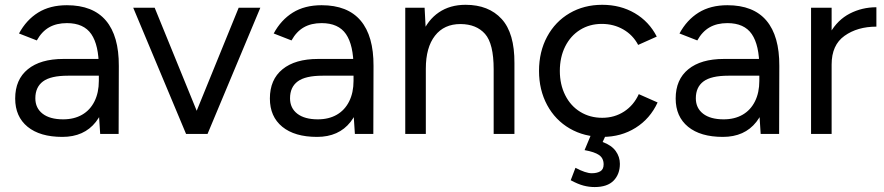

<svg xmlns="http://www.w3.org/2000/svg" viewBox="-20 -547 3610 784"><path d="M383.6 -84.4V-271.1Q383.6 -362.7 352.8 -407.7Q322 -452.6 253.2 -452.6Q210.8 -452.6 180.6 -435.4Q150.4 -418.1 130.3 -381.9L57.6 -410.3Q87.4 -465.6 135.8 -495.7Q184.3 -525.7 253.2 -525.7Q359.4 -525.7 412.6 -462.9Q465.8 -400 465.2 -277.7L464.4 0H389.1ZM42 -144.6Q42 -222.2 93.6 -264.2Q145.1 -306.3 238.8 -306.3H386V-237.9H257.3Q187.1 -237.9 155.7 -214.6Q124.3 -191.3 124.3 -145.7Q124.3 -105.7 154 -82.7Q183.8 -59.7 237.8 -59.7Q282.6 -59.7 315.2 -78.5Q347.8 -97.2 365.7 -132.9Q383.6 -168.6 383.6 -217H419.2Q419.2 -110.3 371.3 -49.1Q323.3 12 234.6 12Q143.2 12 92.6 -29.4Q42 -70.9 42 -144.6Z M954.6 -515.4H1043L827.4 0H744.6ZM524 -515.4H611.6L821.8 0H739.8Z M1423.6 -84.4V-271.1Q1423.6 -362.7 1392.8 -407.7Q1362 -452.6 1293.2 -452.6Q1250.8 -452.6 1220.6 -435.4Q1190.4 -418.1 1170.3 -381.9L1097.6 -410.3Q1127.4 -465.6 1175.8 -495.7Q1224.3 -525.7 1293.2 -525.7Q1399.4 -525.7 1452.6 -462.9Q1505.8 -400 1505.2 -277.7L1504.4 0H1429.1ZM1082 -144.6Q1082 -222.2 1133.6 -264.2Q1185.1 -306.3 1278.8 -306.3H1426V-237.9H1297.3Q1227.1 -237.9 1195.7 -214.6Q1164.3 -191.3 1164.3 -145.7Q1164.3 -105.7 1194 -82.7Q1223.8 -59.7 1277.8 -59.7Q1322.6 -59.7 1355.2 -78.5Q1387.8 -97.2 1405.7 -132.9Q1423.6 -168.6 1423.6 -217H1459.2Q1459.2 -110.3 1411.3 -49.1Q1363.3 12 1274.6 12Q1183.2 12 1132.6 -29.4Q1082 -70.9 1082 -144.6Z M1634.8 -515.4H1713.8L1718.8 -420.2V0H1634.8ZM1995.8 -264.2H2080.6V0H1995.8ZM1860.6 -448.8Q1793.4 -449 1756.1 -401.1Q1718.8 -353.2 1718.8 -266.8H1678.6Q1678.6 -348.8 1702.5 -407.1Q1726.4 -465.4 1772 -496.4Q1817.6 -527.4 1881 -527.4Q1975.4 -527.4 2028.4 -469.5Q2081.4 -411.6 2080.6 -289.2V-264.2H1995.8Q1995.8 -368.8 1960.5 -408.6Q1925.2 -448.4 1860.6 -448.8Z M2181 -257.4Q2181 -335.8 2214.1 -397.3Q2247.2 -458.8 2305.9 -493.1Q2364.6 -527.4 2439.1 -527.4Q2513.6 -527.4 2572 -493.2Q2630.4 -459 2661.8 -397.6L2585.8 -363.6Q2564.6 -404 2525.2 -426.7Q2485.8 -449.4 2437.2 -449.4Q2387.8 -449.4 2348.8 -425.2Q2309.8 -401 2287.9 -357.3Q2266 -313.5 2266 -257.3Q2266 -202 2288 -158.2Q2310 -114.3 2349.5 -90.2Q2388.9 -66 2439.2 -66Q2489.2 -66 2528.5 -91.6Q2567.8 -117.2 2588.4 -162.6L2665.2 -128.6Q2634.8 -62.4 2575.5 -25.2Q2516.2 12 2440.9 12Q2365.6 12 2306.4 -22.3Q2247.3 -56.6 2214.1 -118.2Q2181 -179.9 2181 -257.4ZM2310.4 189 2329.8 138.2Q2371.6 160.4 2396.4 160.4Q2417.6 160.4 2431.2 152.5Q2444.8 144.6 2444.8 124.2Q2444.8 99 2426.2 86.1Q2407.6 73.2 2367 66L2397 -5.8L2453.4 5.6L2440.8 32.8Q2477.2 46.2 2494.2 69.8Q2511.2 93.4 2511.2 122Q2511.2 164.2 2485.6 190.5Q2460 216.8 2408.2 216.8Q2385 216.8 2362.4 210.8Q2339.8 204.8 2310.4 189Z M3080.6 -84.4V-271.1Q3080.6 -362.7 3049.8 -407.7Q3019 -452.6 2950.2 -452.6Q2907.8 -452.6 2877.6 -435.4Q2847.4 -418.1 2827.3 -381.9L2754.6 -410.3Q2784.4 -465.6 2832.8 -495.7Q2881.3 -525.7 2950.2 -525.7Q3056.4 -525.7 3109.6 -462.9Q3162.8 -400 3162.2 -277.7L3161.4 0H3086.1ZM2739 -144.6Q2739 -222.2 2790.6 -264.2Q2842.1 -306.3 2935.8 -306.3H3083V-237.9H2954.3Q2884.1 -237.9 2852.7 -214.6Q2821.3 -191.3 2821.3 -145.7Q2821.3 -105.7 2851 -82.7Q2880.8 -59.7 2934.8 -59.7Q2979.6 -59.7 3012.2 -78.5Q3044.8 -97.2 3062.7 -132.9Q3080.6 -168.6 3080.6 -217H3116.2Q3116.2 -110.3 3068.3 -49.1Q3020.3 12 2931.6 12Q2840.2 12 2789.6 -29.4Q2739 -70.9 2739 -144.6Z M3558.6 -517.4V-438.2Q3481.2 -438.2 3428.5 -400.7Q3375.8 -363.2 3375.8 -283.6L3338.8 -278.6Q3338.8 -358.8 3369.5 -412.4Q3400.2 -466 3450.2 -491.7Q3500.2 -517.4 3558.6 -517.4ZM3291.8 -515.4H3375.8V0H3291.8Z"/></svg>

Font: 寒蝉端黑体 Light
Style: Regular
Weight: 300
Designer: ChillDuanSans {Warren2060}; 
Source Han Sans {Ryoko NISHIZUKA 西塚涼子 (kana, bopomofo & ideographs); Paul D. Hunt (Latin, G
Foundry: ChillType&Adobe
Version: Version 1.300;Glyphs 3.3 (3306)